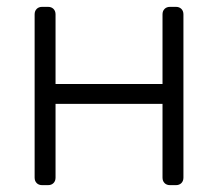

<svg xmlns="http://www.w3.org/2000/svg" viewBox="-20 -540 636 560"><path d="M454 -295V-498Q454 -508 460 -514Q466 -520 476 -520H493Q503 -520 509 -514Q515 -508 515 -498V-22Q515 -12 509 -6Q503 0 493 0H476Q466 0 460 -6Q454 -12 454 -22V-237H142V-22Q142 -12 136 -6Q130 0 120 0H103Q93 0 87 -6Q81 -12 81 -22V-498Q81 -508 87 -514Q93 -520 103 -520H120Q130 -520 136 -514Q142 -508 142 -498V-295Z"/></svg>

Font: Hezaedrus Light
Style: Regular
Weight: 300
Designer: Hubert & Fischer
Foundry: Hubert & Fischer
Version: Version 1.10;September 3, 2019;FontCreator 11.5.0.2425 64-bi